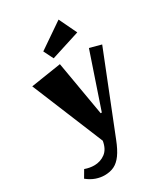

<svg xmlns="http://www.w3.org/2000/svg" viewBox="-231 -857 1027 1173"><g transform="rotate(-30 283.0 -270.5)"><path d="M150 212Q121 212 90.5 201.5Q60 191 30 167L60 116Q93 128 125 128Q169 128 202.5 103Q236 78 245 23L38 -480L252 -513L318 -129H326L455 -510L536 -488L319 58Q296 117 271.5 150.5Q247 184 218 198Q189 212 150 212ZM237 -563 203 -631 381 -753 441 -628Z"/></g></svg>

Font: Joti One
Style: Regular
Weight: 400
Designer: Eduardo Rodriguez Tunni
Foundry: Eduardo Rodriguez Tunni
Version: Version 1.002; ttfautohint (v1.8.4.7-5d5b);gftools[0.9.24]